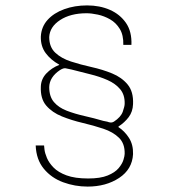

<svg xmlns="http://www.w3.org/2000/svg" viewBox="-20 -691 640 710"><path d="M418 -223V-221Q441 -206 457 -181Q473 -156 472 -121Q469 -65 420.5 -33Q372 -1 304 -1Q257 -1 213.5 -17Q170 -33 142 -67Q114 -101 112 -153H143Q143 -151 144.5 -138Q146 -125 153.5 -107Q161 -89 178 -71.5Q195 -54 226 -42.5Q257 -31 306 -31Q351 -31 378 -42Q405 -53 418.5 -69Q432 -85 436.5 -100Q441 -115 441 -122Q442 -160 420 -181.5Q398 -203 362 -215Q326 -227 285.5 -236.5Q245 -246 209 -260.5Q173 -275 151 -300.5Q129 -326 131 -371Q132 -399 151.5 -419.5Q171 -440 199 -451V-452Q168 -469 149 -494.5Q130 -520 131 -556Q133 -592 156 -617.5Q179 -643 217.5 -657Q256 -671 302 -671Q349 -671 386.5 -654.5Q424 -638 446 -606Q468 -574 466 -525H436Q437 -561 423 -584Q409 -607 387 -619.5Q365 -632 341.5 -637Q318 -642 300 -642Q241 -642 202.5 -617Q164 -592 162 -554Q162 -517 184.5 -496Q207 -475 242.5 -463.5Q278 -452 318.5 -443Q359 -434 394.5 -419.5Q430 -405 452 -378.5Q474 -352 472 -306Q471 -278 456 -258Q441 -238 418 -223ZM162 -369Q162 -334 179.5 -313.5Q197 -293 227 -281.5Q257 -270 292.5 -262Q328 -254 362 -244Q373 -242 377 -241Q381 -240 383 -239Q391 -237 395 -238.5Q399 -240 401 -241Q427 -258 434 -278Q441 -298 441 -307Q442 -340 424.5 -361Q407 -382 377.5 -395Q348 -408 313 -416.5Q278 -425 244 -434Q230 -437 222.5 -438.5Q215 -440 202 -432Q163 -406 162 -369Z"/></svg>

Font: Darker Grotesque
Style: Regular
Weight: 400
Designer: Gabriel Lam
Foundry: TypeRant
Version: Version 1.000;gftools[0.9.28]